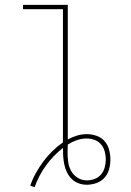

<svg xmlns="http://www.w3.org/2000/svg" viewBox="-20 -755 540 793"><path d="M123 18 105 12Q114 -15 128 -40Q142 -65 159 -88Q176 -111 196.5 -131Q217 -151 240 -167Q240 -169 240 -171Q240 -173 240 -175V-717H75V-735H260V-179Q278 -189 298 -195Q318 -201 339 -201Q359 -201 379 -194Q399 -187 412 -172Q425 -157 430.5 -137Q436 -117 436 -96Q436 -76 430.5 -56Q425 -36 411.5 -21Q398 -6 378.5 1Q359 8 338 8Q321 8 304.5 2Q288 -4 276 -16Q264 -28 256.5 -43.5Q249 -59 245.5 -76Q242 -93 241 -110Q240 -127 240 -144Q200 -113 170 -71.5Q140 -30 123 18ZM338 -10Q355 -10 371 -16Q387 -22 397.5 -34.5Q408 -47 412.5 -63.5Q417 -80 417 -97Q417 -113 412.5 -129.5Q408 -146 397.5 -158.5Q387 -171 371 -177Q355 -183 338 -183Q317 -183 297 -176Q277 -169 260 -158Q260 -150 259.5 -142.5Q259 -135 259 -127Q259 -107 261.5 -87Q264 -67 273.5 -49.5Q283 -32 300.5 -21Q318 -10 338 -10Z"/></svg>

Font: Iosevka Slab Thin
Style: Regular
Weight: 100
Monospace: yes
Designer: Belleve Invis
Foundry: Belleve Invis
Version: Version 11.1.0; ttfautohint (v1.8.3)